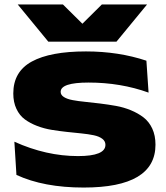

<svg xmlns="http://www.w3.org/2000/svg" viewBox="-20 -822 751 867"><path d="M40 -399.9Q40 -498.5 123.8 -544.2Q207.5 -589.8 368.2 -589.8Q515.1 -589.8 641.1 -547.9L650.9 -403.8Q524.9 -449.2 379.9 -449.2Q253.9 -449.2 253.9 -407.2Q253.9 -393.1 268.6 -383.8Q283.2 -374.5 308.1 -369.9Q333 -365.2 365 -362.1Q397 -358.9 432.6 -354.5Q468.3 -350.1 503.7 -343.8Q539.1 -337.4 571 -324.2Q603 -311 627.9 -292Q652.8 -272.9 667.5 -241.5Q682.1 -210 682.1 -168.9Q682.1 24.9 357.9 24.9Q177.2 24.9 54.2 -32.2L44.9 -182.1Q188.5 -117.2 332 -117.2Q456.1 -117.2 456.1 -168Q456.1 -184.6 441.9 -195.3Q427.7 -206.1 403.6 -211.2Q379.4 -216.3 348.1 -219.5Q316.9 -222.7 282.5 -226.3Q248 -230 213.6 -235.6Q179.2 -241.2 147.9 -253.2Q116.7 -265.1 92.5 -282.7Q68.4 -300.3 54.2 -330.3Q40 -360.4 40 -399.9ZM505.9 -633.8H198.2L60.1 -801.8H264.2L352.1 -714.8L439.9 -801.8H644Z"/></svg>

Font: Mattone
Style: Bold
Weight: 700
Width: 6
Designer: Nunzio Mazzaferro
Foundry: Collletttivo
Version: Version 2.000;Glyphs 3.2 (3217)